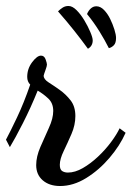

<svg xmlns="http://www.w3.org/2000/svg" viewBox="-20 -596 440 642"><path d="M181 26Q145 26 123 7Q101 -12 101 -44Q101 -72 115 -104.5Q129 -137 143.5 -168.5Q158 -200 158 -225Q158 -251 141.5 -266.5Q125 -282 106 -293Q83 -236 56.5 -184Q30 -132 13 -104L0 -129Q14 -155 37 -203.5Q60 -252 81 -313Q71 -323 71 -339Q71 -366 87.5 -388Q104 -410 117 -410Q128 -410 132.5 -397.5Q137 -385 137 -380Q137 -375 132 -361.5Q127 -348 126 -343Q126 -331 142.5 -320.5Q159 -310 179.5 -295.5Q200 -281 216 -260.5Q232 -240 232 -208Q232 -178 219 -148Q206 -118 193 -91Q180 -64 180 -45Q180 -29 188 -24Q196 -19 207 -19Q231 -19 257 -34Q283 -49 307.5 -72Q332 -95 351 -120.5Q370 -146 380 -167L400 -152Q381 -109 346 -68Q311 -27 268 -0.5Q225 26 181 26ZM274 -433Q253 -462 228 -493.5Q203 -525 174 -558Q181 -565 189.5 -570.5Q198 -576 209 -576Q222 -576 236 -562Q250 -548 262 -528Q274 -508 282 -489Q290 -470 290 -461Q290 -442 274 -433ZM344 -435Q331 -461 312.5 -491Q294 -521 271 -549Q276 -561 284 -568Q292 -575 302 -575Q316 -575 328 -562.5Q340 -550 348.5 -532.5Q357 -515 362.5 -497.5Q368 -480 368 -469Q368 -452 360.5 -444.5Q353 -437 344 -435Z"/></svg>

Font: Dancing Script SemiBold
Style: Regular
Weight: 600
Designer: Pablo Impallari
Foundry: Pablo Impallari
Version: Version 2.001